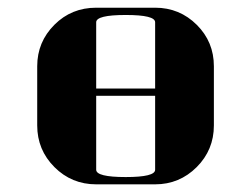

<svg xmlns="http://www.w3.org/2000/svg" viewBox="-20 -481 655 501"><path d="M77.1 -308.1Q77.1 -371.6 122.1 -416.5Q166.5 -460.9 231 -460.9H384.8Q448.7 -460.9 493.7 -416Q538.1 -371.6 538.1 -308.1V-153.8Q538.1 -89.8 493.2 -44.9Q448.2 0 384.8 0H231Q167 0 122.1 -44.9Q77.1 -89.8 77.1 -153.8ZM231 -38.1Q231 -19 308.1 -19Q384.8 -19 384.8 -38.1V-231H231ZM231 -250H384.8V-422.9Q384.8 -441.9 308.1 -441.9Q231 -441.9 231 -422.9Z"/></svg>

Font: Hjet
Style: Regular
Weight: 400
Designer: T. Christopher White
Version: Version 1.2